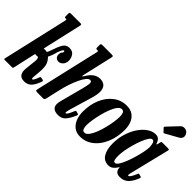

<svg xmlns="http://www.w3.org/2000/svg" viewBox="-69 -1324 1882 1882"><g transform="rotate(45 872.0 -383.0)"><path d="M396.5 -103Q372 -38 343.8 -11.8Q315.5 14.5 272 14.5Q227 14.5 208.8 -12.5Q190.5 -39.5 196 -88.5L202 -146Q205.5 -179 208.5 -202Q211.5 -225 205 -243Q201.5 -254 193.5 -252Q190.5 -251.5 187.5 -251Q184.5 -250.5 180.5 -250.5Q176.5 -250.5 173.5 -251Q170.5 -251.5 168 -252Q159.5 -254 157.5 -246.5L105.5 -15Q103.5 -5.5 101.8 -2.8Q100 0 88 0H-4Q-21.5 0 -21.5 -4.2Q-21.5 -8.5 -18 -22L135.5 -691Q138 -703 137.2 -706.5Q136.5 -710 127.5 -710H122.5Q113.5 -710 111.2 -713.8Q109 -717.5 109 -728V-761Q109 -772.5 111.8 -776.2Q114.5 -780 126 -780H257.5Q271 -780 273.8 -775Q276.5 -770 273.5 -758L186 -374.5Q183 -360 181.8 -353.8Q180.5 -347.5 186 -349Q194 -351 200.5 -351Q205 -351 208.5 -350.2Q212 -349.5 214 -348.5Q218.5 -347 222.5 -347Q226.5 -347 232 -358Q236 -365 239.2 -373.8Q242.5 -382.5 246 -393.5Q267 -459 289.2 -496Q311.5 -533 355.5 -533Q400 -533 419.8 -503.5Q439.5 -474 439.5 -438.5Q439.5 -406.5 420 -383.5Q400.5 -360.5 374 -360.5Q350.5 -360.5 337 -375.2Q323.5 -390 324 -413Q324 -437 333.8 -446Q343.5 -455 344 -466Q344 -476.5 336.5 -476.5Q326.5 -476.5 314.5 -452.2Q302.5 -428 287 -371.5Q283.5 -360.5 279.5 -351.2Q275.5 -342 271 -334Q266 -325.5 267.8 -322.2Q269.5 -319 276.5 -311.5Q303.5 -282.5 310.8 -245.5Q318 -208.5 312.5 -149L307 -84.5Q305.5 -67.5 307.8 -62.2Q310 -57 315.5 -57Q322 -57 331.2 -74.2Q340.5 -91.5 350 -118.5Q354 -129.5 358.2 -130.8Q362.5 -132 371.5 -130L389.5 -126Q397 -124.5 398.8 -119.8Q400.5 -115 396.5 -103Z M872.5 -111Q849 -55.5 820.2 -21.2Q791.5 13 741.5 13Q655.5 13 655.5 -56.5Q655.5 -66 657.5 -78.8Q659.5 -91.5 662.5 -102L721 -324Q737 -383 741.8 -418.5Q746.5 -454 721.5 -454Q702.5 -454 682 -428.2Q661.5 -402.5 641.8 -360Q622 -317.5 605.2 -266.8Q588.5 -216 577.5 -166.5L545.5 -26.5Q542.5 -12.5 538 -6.2Q533.5 0 516 0H449Q425 0 420.5 -4.5Q416 -9 420.5 -27.5L574 -691.5Q577 -704.5 574.2 -707.2Q571.5 -710 564 -710H560.5Q548.5 -710 545.8 -714.2Q543 -718.5 543 -732V-757Q543 -772.5 547 -776.2Q551 -780 566 -780H688Q708.5 -780 712 -776.2Q715.5 -772.5 712 -755.5L641.5 -449Q630.5 -400.5 656.5 -445Q709 -532 782.5 -532Q817 -532 841.2 -514.8Q865.5 -497.5 870.8 -455.8Q876 -414 854 -341L784 -104.5Q782 -97.5 778.8 -82.8Q775.5 -68 775.5 -64.5Q775.5 -53.5 781.5 -53.5Q791.5 -53.5 802.8 -73.8Q814 -94 828 -128Q832 -137.5 835 -140.2Q838 -143 846.5 -140L868 -134Q876 -131.5 876.5 -127Q877 -122.5 872.5 -111Z M888.5 -184.5Q888.5 -282 922.2 -360.2Q956 -438.5 1015.8 -484.2Q1075.5 -530 1153.5 -530Q1205.5 -530 1239.8 -505.8Q1274 -481.5 1290.5 -440Q1307 -398.5 1307 -347Q1307 -273 1287.8 -208.5Q1268.5 -144 1233.2 -94.8Q1198 -45.5 1149.5 -17.8Q1101 10 1042.5 10Q990.5 10 956.2 -16.8Q922 -43.5 905.2 -87.8Q888.5 -132 888.5 -184.5ZM1008 -117.5Q1008 -87 1015.8 -67.8Q1023.5 -48.5 1045.5 -48.5Q1068.5 -48.5 1089 -75.5Q1109.5 -102.5 1126.5 -145.2Q1143.5 -188 1155.8 -236.5Q1168 -285 1174.8 -329.2Q1181.5 -373.5 1181.5 -402.5Q1181.5 -433 1173.5 -452.2Q1165.5 -471.5 1143 -471.5Q1120.5 -471.5 1100 -444.5Q1079.5 -417.5 1062.8 -374.5Q1046 -331.5 1033.8 -282.8Q1021.5 -234 1014.8 -190Q1008 -146 1008 -117.5Z M1744.5 -115Q1721.5 -55 1687.8 -20.2Q1654 14.5 1598.5 14.5Q1565.5 14.5 1550 -0.8Q1534.5 -16 1532.5 -34Q1531.5 -38 1531.8 -40.5Q1532 -43 1532 -47Q1531 -59 1522 -44Q1510 -23 1488.8 -5Q1467.5 13 1437.5 13Q1376.5 13 1346.2 -37Q1316 -87 1316 -168.5Q1316 -244.5 1336.8 -310.5Q1357.5 -376.5 1391.8 -426.2Q1426 -476 1467.8 -504Q1509.5 -532 1551.5 -532Q1583.5 -532 1599 -514.2Q1614.5 -496.5 1619 -480Q1622 -468 1626 -467Q1630 -466 1633.5 -481.5L1639 -506Q1640.5 -513.5 1643.8 -516.8Q1647 -520 1656 -520H1730.5Q1746.5 -520 1749 -516.2Q1751.5 -512.5 1748 -500L1646.5 -86Q1645.5 -82 1644.2 -75Q1643 -68 1643 -64.5Q1643 -53.5 1649.5 -53.5Q1668 -53.5 1700.5 -131Q1703.5 -138.5 1705.2 -140.8Q1707 -143 1718 -140L1738 -134.5Q1745.5 -132.5 1746.8 -128.8Q1748 -125 1744.5 -115ZM1598.5 -395.5Q1598.5 -423.5 1591.5 -448.5Q1584.5 -473.5 1565 -473.5Q1549 -473.5 1531.8 -448Q1514.5 -422.5 1498.2 -381.5Q1482 -340.5 1468.8 -293.2Q1455.5 -246 1447.8 -201.2Q1440 -156.5 1440 -124.5Q1440 -91.5 1444.8 -70.8Q1449.5 -50 1466.5 -50Q1483.5 -50 1501.8 -78Q1520 -106 1537.2 -149.8Q1554.5 -193.5 1568.2 -241.8Q1582 -290 1590.2 -331.5Q1598.5 -373 1598.5 -395.5ZM1754 -751Q1770.5 -726.5 1765 -705Q1759.5 -683.5 1739 -672L1608.5 -599Q1602.5 -595 1599 -595Q1595.5 -595 1590.5 -600.5L1561.5 -630.5Q1553.5 -639.5 1561.5 -647.5L1665.5 -757.5Q1683 -777 1711.2 -774.5Q1739.5 -772 1754 -751Z"/></g></svg>

Font: Besley* Condensed Semi
Style: Italic
Weight: 600
Width: 3
Italic angle: -13°
Designer: Owen Earl
Foundry: indestructible type*
Version: Version 3.000; ttfautohint (v1.8.3)